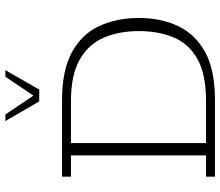

<svg xmlns="http://www.w3.org/2000/svg" viewBox="-74 -766 839 732"><g transform="rotate(-90 346.0 -399.5)"><path d="M39 0V-34H120V-549H39V-583H330Q445 -583 514 -545Q583 -507 613.5 -440.5Q644 -374 644 -290Q644 -207 613.5 -141.5Q583 -76 515 -38Q447 0 332 0ZM167 -34H326Q430 -34 488 -67Q546 -100 570 -158Q594 -216 594 -290Q594 -364 569.5 -422.5Q545 -481 486.5 -515Q428 -549 326 -549H167ZM326 -670 251 -799H276L348 -692L420 -799H445L371 -670Z"/></g></svg>

Font: Rokkitt SemiBold ExtraLight
Style: Regular
Weight: 250
Version: Version 3.103